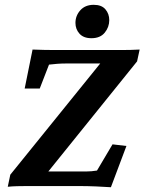

<svg xmlns="http://www.w3.org/2000/svg" viewBox="-20 -784 608 809"><path d="M447.3 4.9Q421.9 2.9 384.8 1.5Q347.7 0 318.4 0H89.8Q71.3 0 51.8 0.5Q32.2 1 12.7 2.9L23.4 -47.9L435.5 -557.6L427.7 -516.6H266.6Q238.3 -516.6 220.7 -515.1Q203.1 -513.7 186.5 -511.7L147.5 -411.1H84L117.2 -575.2Q140.6 -574.2 167 -573.7Q193.4 -573.2 211.9 -573.2H491.2Q510.7 -573.2 529.8 -573.7Q548.8 -574.2 568.4 -575.2L557.6 -525.4L151.4 -21.5L159.2 -61.5H343.8Q355.5 -61.5 365.7 -62.5Q376 -63.5 388.7 -65.4L454.1 -175.8L512.7 -168.9ZM365.2 -623Q332 -623 314.9 -642.1Q297.9 -661.1 297.9 -687.5Q297.9 -717.8 318.4 -740.7Q338.9 -763.7 375 -763.7Q408.2 -763.7 424.3 -744.6Q440.4 -725.6 440.4 -699.2Q440.4 -669.9 421.4 -646.5Q402.3 -623 365.2 -623Z"/></svg>

Font: Crimson Pro ExtraLight
Style: Bold Italic
Weight: 700
Italic angle: -12°
Version: Version 1.002